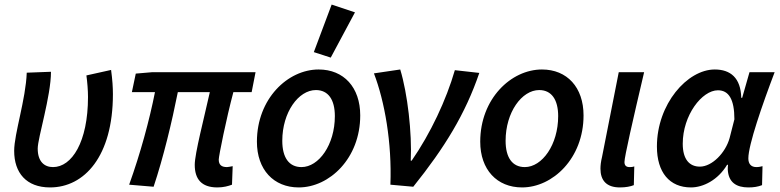

<svg xmlns="http://www.w3.org/2000/svg" viewBox="-20 -808 3412 840"><path d="M199 12C349 12 474 -124 474 -396C474 -425 472 -458 466 -502L358 -478C362 -450 365 -412 365 -384C365 -186 294 -77 212 -77C174 -77 145 -101 145 -158C145 -205 203 -387 203 -494L97 -490C93 -374 42 -223 42 -148C42 -52 95 12 199 12Z M931 12C958 12 979 6 995 0L998 -81C986 -79 979 -77 973 -77C950 -77 937 -86 937 -110C937 -125 970 -289 1001 -405H1081L1098 -492H644L574 -486L557 -405H658C634 -283 594 -136 545 0L652 9C695 -120 732 -274 758 -405H898C873 -292 832 -136 832 -87C832 -25 861 12 931 12Z M1287 12C1421 12 1556 -115 1556 -303C1556 -426 1484 -504 1374 -504C1239 -504 1104 -376 1104 -188C1104 -66 1177 12 1287 12ZM1299 -77C1244 -77 1215 -119 1215 -192C1215 -317 1286 -414 1362 -414C1416 -414 1445 -372 1445 -300C1445 -175 1375 -77 1299 -77ZM1427 -556 1533 -754 1431 -788 1353 -580Z M1688 0 1788 9C1926 -163 2016 -310 2077 -489L1970 -501C1932 -370 1864 -225 1781 -105H1777C1783 -226 1763 -399 1731 -504L1616 -487C1663 -364 1695 -184 1688 0Z M2264 12C2398 12 2533 -115 2533 -303C2533 -426 2461 -504 2351 -504C2216 -504 2081 -376 2081 -188C2081 -66 2154 12 2264 12ZM2276 -77C2221 -77 2192 -119 2192 -192C2192 -317 2263 -414 2339 -414C2393 -414 2422 -372 2422 -300C2422 -175 2352 -77 2276 -77Z M2692 12C2718 12 2738 8 2753 2L2755 -80C2747 -77 2739 -77 2734 -77C2721 -77 2712 -83 2712 -99C2712 -122 2748 -279 2798 -492H2687L2614 -122C2609 -101 2607 -85 2607 -70C2607 -19 2633 12 2692 12Z M3003 12C3056 12 3121 -20 3161 -87H3165C3164 -79 3164 -70 3164 -66C3167 -9 3203 12 3254 12C3278 12 3296 9 3314 2L3316 -81C3308 -79 3300 -77 3289 -77C3266 -77 3254 -91 3254 -115C3254 -174 3315 -350 3369 -492H3259L3227 -380H3223C3221 -467 3176 -504 3107 -504C2987 -504 2854 -353 2854 -167C2854 -54 2909 12 3003 12ZM3042 -79C2997 -79 2967 -110 2967 -179C2967 -304 3051 -413 3121 -413C3168 -413 3193 -374 3193 -286L3172 -204C3154 -139 3095 -79 3042 -79Z"/></svg>

Font: Source Sans Pro Semibold
Style: Italic
Weight: 600
Italic angle: -11°
Designer: Paul D. Hunt
Foundry: Adobe Systems Incorporated
Version: Version 3.006;hotconv 1.0.111;makeotfexe 2.5.65597